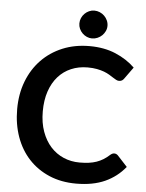

<svg xmlns="http://www.w3.org/2000/svg" viewBox="-61 -971 783 1027"><g transform="rotate(5 330.5 -457.0)"><path d="M576.5 -170.5Q587.5 -170.5 596 -162L649 -104.5Q605 -50 540.8 -21Q476.5 8 386.5 8Q306 8 241.8 -19.5Q177.5 -47 132 -96Q86.5 -145 62.2 -213Q38 -281 38 -361.5Q38 -443 64 -510.8Q90 -578.5 137.2 -627.5Q184.5 -676.5 250 -703.8Q315.5 -731 395 -731Q474 -731 535.2 -705Q596.5 -679 639.5 -637L594.5 -574.5Q590.5 -568.5 584.2 -564Q578 -559.5 567 -559.5Q559.5 -559.5 551.5 -563.8Q543.5 -568 534 -574.2Q524.5 -580.5 512 -588Q499.5 -595.5 483 -601.8Q466.5 -608 444.8 -612.2Q423 -616.5 394.5 -616.5Q346 -616.5 305.8 -599.2Q265.5 -582 236.5 -549.2Q207.5 -516.5 191.5 -469.2Q175.5 -422 175.5 -361.5Q175.5 -300.5 192.8 -253Q210 -205.5 239.5 -173Q269 -140.5 309 -123.2Q349 -106 395 -106Q422.5 -106 444.8 -109Q467 -112 485.8 -118.5Q504.5 -125 521.2 -135.2Q538 -145.5 554.5 -160.5Q559.5 -165 565 -167.8Q570.5 -170.5 576.5 -170.5ZM480.5 -847Q480.5 -832 474.2 -818.8Q468 -805.5 457.5 -795.2Q447 -785 433 -779Q419 -773 403.5 -773Q389 -773 375.5 -779Q362 -785 351.8 -795.2Q341.5 -805.5 335.5 -818.8Q329.5 -832 329.5 -847Q329.5 -862.5 335.5 -876.2Q341.5 -890 351.8 -900.2Q362 -910.5 375.5 -916.5Q389 -922.5 403.5 -922.5Q419 -922.5 433 -916.5Q447 -910.5 457.5 -900.2Q468 -890 474.2 -876.2Q480.5 -862.5 480.5 -847Z"/></g></svg>

Font: Lato 2
Style: Bold
Weight: 700
Designer: Lukasz Dziedzic with Adam Twardoch and Botio Nikoltchev
Foundry: tyPoland Lukasz Dziedzic
Version: Version 2.015; 2015-08-06; http://www.latofonts.com/